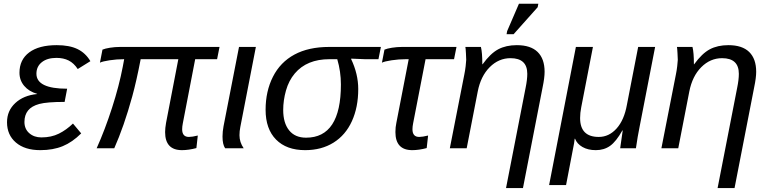

<svg xmlns="http://www.w3.org/2000/svg" viewBox="-20 -773 4007 1001"><path d="M195.8 -56.6Q247.6 -56.6 286.9 -76.2Q326.2 -95.7 360.4 -128.9L403.3 -77.6Q357.4 -31.7 307.1 -11Q256.8 9.8 189.9 9.8Q109.4 9.8 63 -29.8Q16.6 -69.3 16.6 -135.7Q16.6 -195.8 59.8 -235.8Q103 -275.9 173.3 -282.7L173.8 -283.7Q130.9 -295.9 106.2 -325.2Q81.5 -354.5 81.5 -393.6Q81.5 -461.9 132.3 -499.8Q183.1 -537.6 275.9 -537.6Q341.8 -537.6 383.8 -517.3Q425.8 -497.1 451.2 -454.1L385.3 -413.1Q365.2 -443.8 338.1 -457.5Q311 -471.2 274.4 -471.2Q226.1 -471.2 198 -448.7Q169.9 -426.3 169.9 -388.7Q169.9 -310.5 330.1 -310.5L316.9 -241.7Q224.6 -241.7 184.8 -231Q145 -220.2 126.2 -196.8Q107.4 -173.3 107.4 -137.2Q107.4 -100.6 132.6 -78.6Q157.7 -56.6 195.8 -56.6Z M929.7 -99.1Q929.7 -59.1 964.8 -59.1Q981.9 -59.1 1011.2 -66.4L1003.9 -1Q963.4 9.8 928.7 9.8Q840.8 9.8 840.8 -84.5Q840.8 -104.5 845.7 -132.3L909.7 -464.4H713.4Q691.4 -350.1 669.7 -271Q647.9 -191.9 624.3 -124Q600.6 -56.2 575.7 0H483.9Q527.3 -96.7 564.2 -211.2Q601.1 -325.7 620.1 -425.3L627.4 -464.4Q587.9 -464.4 551.3 -458.7Q514.6 -453.1 501 -446.3L514.2 -514.2Q527.3 -520 553.5 -524.2Q579.6 -528.3 606.4 -528.3H1124.5L1111.8 -464.4H997.6L933.1 -129.9Q929.7 -112.8 929.7 -99.1Z M1228.5 -67.9Q1228.5 -31.7 1250.5 0H1153.8Q1140.1 -19.5 1140.1 -61Q1140.1 -86.4 1145.5 -115.2L1226.1 -528.3H1314L1232.9 -110.8Q1228.5 -88.9 1228.5 -67.9Z M1570.8 9.8Q1473.6 9.8 1419.2 -45.4Q1364.7 -100.6 1364.7 -200.7Q1364.7 -297.4 1403.1 -373Q1441.4 -448.7 1515.1 -488.5Q1588.9 -528.3 1696.3 -528.3H1965.8L1953.1 -464.4H1882.3L1811 -467.3L1810.5 -465.3Q1847.7 -387.2 1847.7 -308.6Q1847.7 -213.9 1814.7 -141.4Q1781.7 -68.8 1719 -29.5Q1656.2 9.8 1570.8 9.8ZM1575.7 -55.2Q1757.3 -55.2 1757.3 -332.5Q1757.3 -399.9 1738.3 -464.4H1697.8Q1638.7 -464.4 1593.5 -445.8Q1548.3 -427.2 1516.8 -389.9Q1485.4 -352.5 1470.9 -301Q1456.5 -249.5 1456.5 -199.7Q1456.5 -131.8 1487.3 -93.5Q1518.1 -55.2 1575.7 -55.2Z M2097.7 -464.4Q2058.1 -464.4 2021.5 -458.7Q1984.9 -453.1 1971.2 -446.3L1984.4 -514.2Q1997.6 -520 2023.7 -524.2Q2049.8 -528.3 2076.7 -528.3H2359.9L2347.2 -464.4H2198.7L2133.8 -129.9Q2130.4 -112.8 2130.4 -99.1Q2130.4 -59.1 2165.5 -59.1Q2182.6 -59.1 2211.9 -66.4L2204.6 -1Q2164.1 9.8 2129.4 9.8Q2041.5 9.8 2041.5 -84.5Q2041.5 -110.4 2046.4 -132.3L2110.8 -464.4Z M2618.2 207.5 2720.2 -314.9Q2729 -357.9 2729 -388.2Q2729 -469.7 2641.6 -469.7Q2580.1 -469.7 2533.2 -422.9Q2486.3 -376 2470.7 -295.9L2413.1 0H2325.2L2400.9 -385.3Q2404.8 -403.3 2407.7 -428Q2410.6 -452.6 2410.6 -460.9Q2410.6 -466.3 2409.2 -495.1Q2407.7 -523.9 2406.2 -528.3H2487.3Q2494.6 -499 2494.6 -438H2496.1Q2536.6 -494.1 2577.4 -515.9Q2618.2 -537.6 2674.3 -537.6Q2746.6 -537.6 2783 -502Q2819.3 -466.3 2819.3 -398.9Q2819.3 -367.7 2809.1 -318.8L2706.5 207.5ZM2621.1 -594.7 2624 -610.8 2685.5 -753.4H2786.6L2783.2 -735.4L2657.7 -594.7Z M3213.4 0 3215.3 -14.2Q3224.1 -80.6 3226.6 -92.8H3224.6Q3192.4 -35.2 3160.9 -12.7Q3129.4 9.8 3086.4 9.8Q3045.4 9.8 3016.8 -6.6Q2988.3 -22.9 2978 -49.8H2976.1Q2975.1 -38.1 2973.1 -26.6Q2971.2 -15.1 2931.2 191.9H2842.8L2982.4 -528.3H3071.3L3010.3 -213.9Q3004.4 -184.1 3004.4 -157.7Q3004.4 -59.1 3101.6 -59.1Q3155.3 -59.1 3194.8 -103.3Q3234.4 -147.5 3248.5 -227.1L3307.1 -528.3H3395.5L3314.9 -113.8Q3304.2 -61.5 3295.4 0Z M3721.2 207.5 3823.2 -314.9Q3832 -357.9 3832 -388.2Q3832 -469.7 3744.6 -469.7Q3683.1 -469.7 3636.2 -422.9Q3589.4 -376 3573.7 -295.9L3516.1 0H3428.2L3503.9 -385.3Q3507.8 -403.3 3510.7 -428Q3513.7 -452.6 3513.7 -460.9Q3513.7 -466.3 3512.2 -495.1Q3510.7 -523.9 3509.3 -528.3H3590.3Q3597.7 -499 3597.7 -438H3599.1Q3639.6 -494.1 3680.4 -515.9Q3721.2 -537.6 3777.3 -537.6Q3849.6 -537.6 3886 -502Q3922.4 -466.3 3922.4 -398.9Q3922.4 -367.7 3912.1 -318.8L3809.6 207.5Z"/></svg>

Font: Liberation Sans
Style: Italic
Weight: 400
Italic angle: -12°
Designer: Steve Matteson
Foundry: Ascender Corporation
Version: Version 2.1.5